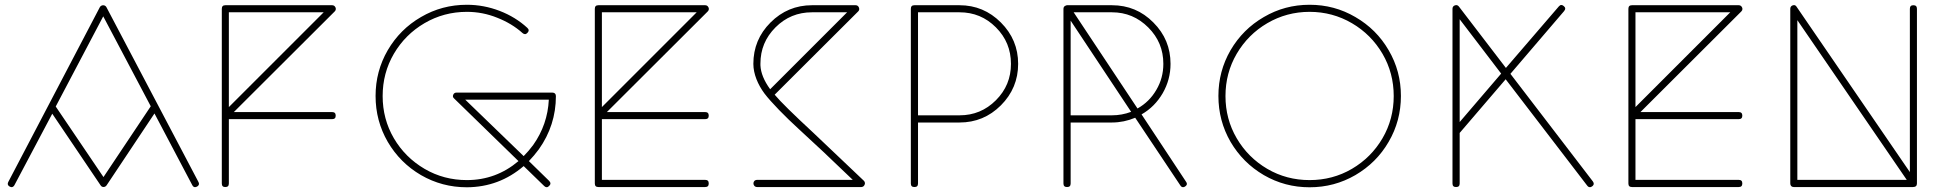

<svg xmlns="http://www.w3.org/2000/svg" viewBox="-20 -773 8202 809"><path d="M15.1 -6.8C13.7 -3.9 12.7 -1 12.7 1.5C12.7 6.3 15.6 10.3 21 13.2C23.9 14.6 26.9 15.6 29.3 15.6C34.2 15.1 38.1 12.2 41 6.8L200.2 -293.9L403.8 7.8C409.7 17.6 422.9 17.1 429.2 7.8L630.9 -294.9L790 6.8C793 12.7 796.9 15.6 801.8 15.6C804.2 15.6 807.1 14.6 810.1 13.2C815.4 10.3 818.4 6.3 818.4 1.5C818.4 -1 817.4 -3.9 815.9 -6.8L428.2 -743.2C422.4 -753.4 407.2 -753.4 400.9 -743.2ZM415 -704.1 615.2 -325.2 416 -26.9 214.8 -324.2Z M914.6 0C914.6 10.3 919.4 15.1 929.2 15.1C939.5 15.1 944.3 10.3 944.3 0V-271H1379.4C1389.6 -271 1394.5 -275.9 1394.5 -285.6C1394.5 -295.9 1389.6 -300.8 1379.4 -300.8H965.3L1390.6 -725.1C1393.6 -728 1395 -731.4 1395 -734.9C1395 -737.3 1394.5 -739.3 1393.6 -741.7C1390.6 -748 1385.7 -751 1379.4 -751H929.7C919.4 -751 914.6 -746.1 914.6 -735.8ZM944.3 -721.2H1343.8L944.3 -321.8Z M1947.3 -752.9C1877.4 -752.9 1813 -735.8 1753.9 -701.2C1694.8 -667 1648.4 -620.6 1613.8 -561.5C1579.6 -502.4 1562.5 -438.5 1562.5 -368.7C1562.5 -298.8 1579.6 -234.4 1613.8 -175.3C1648.4 -116.2 1694.8 -69.8 1753.9 -35.2C1813 -1 1877.4 16.1 1947.3 16.1C2038.1 15.6 2117.7 -14.2 2186.5 -73.2L2273.4 11.2C2280.3 17.6 2287.1 17.6 2293.9 10.3C2301.3 3.4 2300.8 -3.9 2293.5 -11.2L2208.5 -94.2C2223.1 -109.4 2237.3 -126 2250.5 -144C2298.3 -211.4 2322.3 -286.1 2322.3 -368.2C2322.3 -377.4 2316.9 -382.8 2307.6 -382.8H1903.3C1897 -382.8 1892.1 -379.9 1889.6 -373.5C1887.2 -367.7 1888.2 -362.3 1893.6 -357.9L2164.6 -94.2C2101.6 -41 2029.3 -14.2 1947.3 -14.2C1882.8 -14.2 1823.2 -29.8 1769 -61.5C1714.8 -93.3 1671.4 -136.2 1639.6 -190.4C1607.9 -244.6 1592.3 -304.2 1592.3 -368.2C1592.3 -432.6 1607.9 -492.2 1639.6 -546.4C1671.4 -600.6 1714.4 -643.6 1768.6 -675.3C1822.8 -707 1882.3 -723.1 1947.3 -723.1C1991.7 -723.1 2034.2 -714.8 2075.2 -698.2C2116.2 -682.1 2151.9 -660.6 2181.6 -633.8C2189 -627.4 2195.8 -627.4 2202.6 -634.8C2209.5 -642.1 2209 -649.4 2201.7 -655.8C2168.9 -686 2129.9 -710 2085.4 -727.1C2041 -744.1 1995.1 -752.9 1947.3 -752.9ZM2292.5 -353C2289.1 -283.2 2267.1 -219.2 2226.6 -162.1C2213.9 -145 2200.7 -129.4 2186.5 -115.2L1940.4 -353Z M2486.3 0C2486.3 10.3 2491.2 15.1 2501.5 15.1H2951.2C2961.4 15.1 2966.3 10.3 2966.3 0C2966.3 -10.3 2961.4 -15.1 2951.2 -15.1H2516.1V-271H2951.2C2961.4 -271 2966.3 -275.9 2966.3 -285.6C2966.3 -295.9 2961.4 -300.8 2951.2 -300.8H2537.1L2962.4 -725.1C2965.3 -728 2966.8 -731.4 2966.8 -734.9C2966.8 -737.3 2966.3 -739.3 2965.3 -741.7C2962.4 -748 2957.5 -751 2951.2 -751H2501.5C2491.2 -751 2486.3 -746.1 2486.3 -735.8ZM2516.1 -721.2H2915.5L2516.1 -321.8Z M3170.4 -15.1C3148.9 -15.1 3149.9 15.1 3170.4 15.1H3609.4C3615.7 14.6 3620.6 11.7 3623 5.4C3624 2.9 3624.5 1 3624.5 -1C3624.5 -4.9 3623 -8.3 3620.1 -11.2L3408.2 -212.4C3322.8 -291.5 3268.1 -345.2 3244.1 -374L3596.2 -725.1C3600.6 -729.5 3601.6 -734.9 3599.1 -741.2C3596.7 -747.6 3591.8 -751 3585.4 -751H3401.4C3333.5 -751 3274.9 -726.6 3226.6 -678.2C3178.2 -629.9 3154.3 -571.8 3154.3 -503.9C3154.3 -461.4 3173.3 -416.5 3201.2 -378.9C3215.3 -360.4 3235.8 -337.4 3262.7 -309.6C3289.6 -281.7 3316.4 -256.3 3342.3 -232.4L3448.7 -133.8L3573.2 -15.1ZM3184.1 -504.9C3184.1 -564.5 3205.1 -615.2 3247.6 -657.7C3290 -700.2 3341.3 -721.2 3401.4 -721.2H3549.3L3225.1 -397C3199.2 -432.6 3185.5 -466.3 3184.1 -498Z M3817.9 0C3817.9 10.3 3822.8 15.1 3833 15.1C3843.3 15.1 3848.1 10.3 3848.1 0V-256.8H4022.9C4090.8 -256.8 4148.9 -280.8 4197.3 -329.1C4245.6 -377.4 4270 -436 4270 -503.9C4270 -571.8 4245.6 -629.9 4197.3 -678.2C4148.9 -726.6 4090.8 -751 4022.9 -751H3833C3822.8 -751 3817.9 -746.1 3817.9 -735.8ZM3848.1 -721.2H4022.9C4083 -721.2 4133.8 -700.2 4176.3 -657.7C4218.8 -615.2 4239.7 -564 4239.7 -503.9C4239.7 -443.8 4218.8 -393.1 4176.3 -350.6C4133.8 -308.1 4083 -287.1 4022.9 -287.1H3848.1Z M4460.9 0C4460.9 10.3 4465.8 15.1 4476.1 15.1C4486.3 15.1 4491.2 10.3 4491.2 0V-256.8H4665C4699.2 -256.8 4731.9 -263.7 4763.2 -276.9L4953.1 7.8C4956.5 13.2 4960 15.6 4964.4 15.6C4967.3 16.1 4970.2 15.1 4973.6 12.7C4978.5 9.3 4981 5.9 4981 1.5C4981 -1.5 4979.5 -4.4 4977.1 -7.8L4790 -291C4827.6 -312.5 4856.9 -342.3 4878.9 -379.9C4900.9 -418 4912.1 -459.5 4912.1 -503.9C4912.1 -571.8 4888.2 -629.9 4839.8 -678.2C4792 -726.6 4733.9 -751 4665 -751H4475.1C4474.6 -751 4473.6 -750.5 4472.2 -750C4464.8 -748 4460.9 -743.2 4460.9 -735.8ZM4665 -721.2C4725.1 -721.2 4775.9 -699.7 4818.4 -657.2C4860.8 -614.7 4881.8 -564 4881.8 -503.9C4881.8 -464.4 4872.1 -427.7 4852.1 -394C4832.5 -360.4 4806.2 -334.5 4772.9 -315.9L4503.9 -721.2ZM4491.2 -686 4746.1 -301.8C4720.2 -292 4692.9 -287.1 4665 -287.1H4491.2Z M5165 -175.3C5199.7 -116.2 5246.1 -69.8 5305.2 -35.2C5364.3 -1 5428.2 16.1 5498 16.1C5567.9 16.1 5631.8 -1 5690.9 -35.2C5750 -69.8 5796.9 -116.2 5831.1 -175.3C5865.7 -234.4 5882.8 -298.8 5882.8 -368.7C5882.8 -438.5 5865.7 -502.4 5831.1 -561.5C5796.9 -620.6 5750 -667 5690.9 -701.2C5631.8 -735.8 5567.9 -752.9 5498 -752.9C5428.2 -752.9 5364.3 -735.8 5305.2 -701.2C5246.1 -667 5199.7 -620.6 5165 -561.5C5130.9 -502.4 5113.8 -438.5 5113.8 -368.7C5113.8 -298.8 5130.9 -234.4 5165 -175.3ZM5190.9 -546.4C5222.7 -600.6 5265.6 -643.6 5319.8 -675.3C5374 -707 5433.6 -723.1 5498 -723.1C5562.5 -723.1 5622.1 -707 5676.3 -675.3C5730.5 -643.6 5773.4 -600.6 5805.2 -546.4C5836.9 -492.2 5852.5 -432.6 5852.5 -368.2C5852.5 -304.2 5836.9 -244.6 5805.2 -190.4C5773.4 -136.2 5730.5 -93.3 5676.3 -61.5C5622.1 -29.8 5562.5 -14.2 5498 -14.2C5433.6 -14.2 5374 -29.8 5319.8 -61.5C5265.6 -93.3 5222.7 -136.2 5190.9 -190.4C5159.2 -244.6 5143.6 -304.2 5143.6 -368.2C5143.6 -432.6 5159.2 -492.2 5190.9 -546.4Z M6100.1 0C6100.1 10.3 6105 15.1 6115.2 15.1C6125.5 15.1 6130.4 10.3 6130.4 0V-212.9L6324.2 -439L6667.5 8.8C6670.9 13.2 6674.3 15.6 6678.7 15.6C6681.6 16.1 6685.1 14.6 6688.5 12.2C6692.9 8.8 6695.3 5.4 6695.3 1C6695.3 -2 6693.8 -5.4 6691.4 -8.8L6344.2 -461.9L6570.3 -726.1C6577.1 -734.4 6576.7 -741.2 6568.8 -747.6C6565.4 -750.5 6562 -752 6558.6 -752C6555.2 -752 6551.8 -750 6548.3 -746.1L6325.2 -486.8L6127.4 -745.1C6124 -749.5 6120.1 -751.5 6115.7 -751.5C6114.3 -751.5 6112.3 -751 6110.4 -750.5C6103.5 -748 6100.1 -743.2 6100.1 -735.8ZM6130.4 -691.9 6305.2 -462.9 6130.4 -258.8Z M6841.3 0C6841.3 10.3 6846.2 15.1 6856.4 15.1H7306.2C7316.4 15.1 7321.3 10.3 7321.3 0C7321.3 -10.3 7316.4 -15.1 7306.2 -15.1H6871.1V-271H7306.2C7316.4 -271 7321.3 -275.9 7321.3 -285.6C7321.3 -295.9 7316.4 -300.8 7306.2 -300.8H6892.1L7317.4 -725.1C7320.3 -728 7321.8 -731.4 7321.8 -734.9C7321.8 -737.3 7321.3 -739.3 7320.3 -741.7C7317.4 -748 7312.5 -751 7306.2 -751H6856.4C6846.2 -751 6841.3 -746.1 6841.3 -735.8ZM6871.1 -721.2H7270.5L6871.1 -321.8Z M7523.4 0C7523.4 9.3 7528.8 15.1 7538.1 15.1H8040C8051.3 15.1 8057.1 10.3 8057.1 0V-735.8C8057.1 -746.1 8052.2 -751 8042 -751C8032.2 -751 8027.3 -746.1 8027.3 -735.8V-47.9L7550.3 -744.1C7547.4 -749 7543.5 -751.5 7539.1 -751.5C7537.6 -751.5 7535.6 -751 7533.7 -750.5C7526.9 -748 7523.4 -743.2 7523.4 -735.8ZM7553.2 -688 8014.2 -15.1H7553.2Z"/></svg>

Font: Nemoy
Style: Light
Weight: 300
Designer: BSozoo
Foundry: BSozoo
Version: Version 001.000